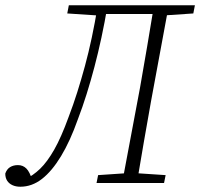

<svg xmlns="http://www.w3.org/2000/svg" viewBox="-47 -694 759 728"><path d="M30 14Q13 14 0 8Q-13 2 -20 -9Q-27 -20 -27 -36Q-21 -53 -8.5 -60.5Q4 -68 21 -68Q40 -68 53 -55Q66 -42 75 -11L48 -3L46 -13Q78 -28 105 -54Q132 -80 158.5 -126.5Q185 -173 213 -250Q231 -297 246 -344.5Q261 -392 275 -443.5Q289 -495 301 -551.5Q313 -608 324 -674H361Q350 -609 337.5 -551Q325 -493 311 -440Q297 -387 281.5 -337.5Q266 -288 248 -241Q219 -159 184.5 -102Q150 -45 112 -15.5Q74 14 30 14ZM208 -643 214 -674H344L337 -635H329ZM319 0 325 -30 443 -38H460L581 -30L575 0ZM328 -641 333 -674H567L562 -641ZM416 0 484 -362Q498 -440 511 -518Q524 -596 537 -674H593L526 -312Q512 -234 498.5 -156Q485 -78 472 0ZM553 -635 559 -674H692L686 -643L567 -635Z"/></svg>

Font: Source Serif 4 18pt Light
Style: Italic
Weight: 300
Italic angle: -12°
Designer: Frank Grießhammer
Foundry: Adobe Systems Incorporated
Version: Version 4.004;hotconv 1.0.116;makeotfexe 2.5.65601